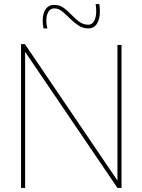

<svg xmlns="http://www.w3.org/2000/svg" viewBox="-20 -920 697 940"><path d="M83 0V-704H102L555 -36V-700H575V0H555L103 -666V0ZM193 -781Q191 -790 190 -800Q189 -810 189 -819Q189 -854 203.5 -875Q218 -896 246 -896Q272 -896 292 -881.5Q312 -867 330 -847.5Q348 -828 368 -813.5Q388 -799 412 -799Q426 -799 434.5 -808.5Q443 -818 447 -832.5Q451 -847 451 -863Q451 -872 450.5 -881.5Q450 -891 448 -900H466Q468 -890 468.5 -880Q469 -870 469 -862Q469 -828 455 -804.5Q441 -781 412 -781Q385 -781 363 -796Q341 -811 322 -830Q303 -849 284.5 -864Q266 -879 246 -879Q227 -879 217 -862.5Q207 -846 207 -819Q207 -809 208.5 -799Q210 -789 212 -781Z"/></svg>

Font: Georama ExtraCondensed Thin Thin
Style: Regular
Weight: 250
Version: Version 1.001